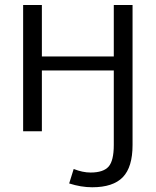

<svg xmlns="http://www.w3.org/2000/svg" viewBox="-20 -540 640 790"><path d="M448.2 56.6V-250H152.3V0H75.2V-519.5H152.3V-307.6H448.2V-519.5H525.4V56.6Q525.4 147.5 485.4 189Q445.3 230.5 359.4 230.5Q313.5 230.5 264.6 214.8L283.2 155.3Q320.3 169.9 352.5 169.9Q405.3 169.9 426.8 145.5Q448.2 121.1 448.2 56.6Z"/></svg>

Font: Mgen+ 1c regular
Style: Regular
Weight: 400
Designer: [Source Han Sans]
Ryoko NISHIZUKA  (kana & ideographs); Paul D. Hunt (Latin, Greek & Cyrillic); Wenlong ZHANG  (bopomofo
Version: Version 1.059.20150602